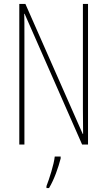

<svg xmlns="http://www.w3.org/2000/svg" viewBox="-20 -734 544 975"><path d="M427 0V-714H401V-181C401 -152 402 -99 402 -54H400L109 -714H78V0H104V-548C104 -604 104 -637 103 -664H105L397 0ZM288 71V61H258C254 101 230 175 216 211V221H229C256 176 276 117 288 71Z"/></svg>

Font: Noto Sans Myanmar UI ExtraCondensed Thin
Style: Regular
Weight: 100
Width: 2
Designer: Monotype Design Team
Foundry: Monotype Imaging Inc.
Version: Version 2.103